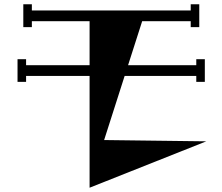

<svg xmlns="http://www.w3.org/2000/svg" viewBox="-20 -810 1040 898"><path d="M945 -149 399 68V-455H102V-427H62V-533H102V-505H399V-711H129V-683H89V-790H129V-761H872V-790H912V-683H872V-711H645L579 -505H898V-533H938V-427H898V-455H563L467 -155Z"/></svg>

Font: Chokokutai
Style: Regular
Weight: 400
Designer: 108号,108go
Foundry: Font Zone 108
Version: Version 1.000; ttfautohint (v1.8.3)